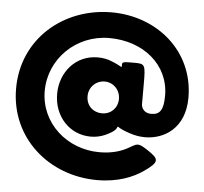

<svg xmlns="http://www.w3.org/2000/svg" viewBox="-57 -900 1035 975"><g transform="rotate(5 460.5 -412.5)"><path d="M718 -344C670 -344 667 -386 667 -386V-491C667 -592 665 -595 608 -595C550 -595 548 -594 548 -577C548 -559 552 -570 493 -593C472 -602 448 -606 422 -606C312 -606 233 -516 233 -403C233 -291 312 -202 422 -202C449 -202 473 -208 494 -217C553 -244 548 -256 553 -263C557 -269 554 -257 619 -236C643 -228 669 -223 696 -223C794 -223 899 -286 899 -442C899 -678 707 -840 473 -840C229 -840 23 -667 23 -413C23 -159 229 15 473 15C581 15 657 -18 706 -52C783 -105 774 -119 718 -157C662 -194 663 -187 616 -161C586 -144 539 -127 473 -127C306 -127 169 -250 169 -413C169 -576 303 -709 473 -709C647 -709 780 -599 780 -442C780 -368 761 -344 718 -344ZM388 -405C388 -452 424 -487 469 -487C512 -487 548 -452 548 -405C548 -359 514 -325 469 -325C421 -325 388 -359 388 -405Z"/></g></svg>

Font: Hussar Print
Style: Bold
Weight: 700
Foundry: Cannot Into Space Fonts
Version: Version 2.00